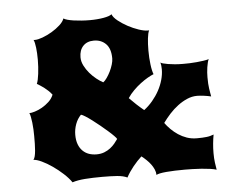

<svg xmlns="http://www.w3.org/2000/svg" viewBox="-51 -763 1013 823"><g transform="rotate(-5 456.0 -351.5)"><path d="M69.8 -110.4Q74.2 -115.7 76.7 -125.7Q79.1 -135.7 80.3 -149.4Q81.5 -163.1 81.8 -179.2Q82 -195.3 82 -212.4Q82 -225.6 81.3 -240.7Q80.6 -255.9 78.9 -269.8Q77.1 -283.7 75 -294.9Q72.8 -306.2 69.8 -311.5Q79.1 -311.5 94.2 -316.2Q109.4 -320.8 125.2 -329.8Q141.1 -338.9 155 -351.8Q168.9 -364.7 175.8 -381.8Q168 -392.1 159.2 -400.1Q150.4 -408.2 142.1 -414.6Q133.8 -420.9 126.2 -425.5Q118.7 -430.2 112.8 -433.6Q115.7 -440.4 118.2 -451.4Q120.6 -462.4 122.3 -476.3Q124 -490.2 125 -505.6Q126 -521 126 -536.6Q126 -564.5 123.3 -588.1Q120.6 -611.8 115.2 -622.6Q117.7 -622.1 118.2 -622.1Q118.7 -622.1 121.1 -622.1Q134.3 -622.1 154.5 -629.6Q174.8 -637.2 194.6 -648.9Q214.4 -660.6 230.2 -675Q246.1 -689.5 250.5 -703.1Q256.3 -699.2 267.8 -696Q279.3 -692.9 294.4 -690.7Q309.6 -688.5 327.4 -687.3Q345.2 -686 363.8 -686Q379.9 -686 394.8 -687.3Q409.7 -688.5 422.1 -690.7Q434.6 -692.9 443.8 -696Q453.1 -699.2 457.5 -703.1Q462.4 -689.5 480.7 -674.8Q499 -660.2 521.7 -647.9Q544.4 -635.7 567.6 -627.9Q590.8 -620.1 606 -620.1Q607.4 -620.1 609.1 -620.1Q610.8 -620.1 612.3 -620.6Q606.9 -609.9 604.2 -586.2Q601.6 -562.5 601.6 -534.7Q601.6 -519 602.5 -503.7Q603.5 -488.3 605.2 -474.4Q606.9 -460.4 609.4 -449.5Q611.8 -438.5 614.7 -431.6Q603.5 -427.2 588.4 -418.5Q573.2 -409.7 557.4 -397.7Q541.5 -385.7 526.4 -370.6Q511.2 -355.5 500 -338.4Q514.2 -323.7 530 -309.1Q545.9 -294.4 561.5 -281.7Q581.5 -296.9 598.1 -316.7Q614.7 -336.4 626.7 -358.4Q638.7 -380.4 645.3 -403.8Q651.9 -427.2 651.9 -449.2Q651.9 -465.8 648.4 -479Q650.4 -476.6 658.7 -474.1Q667 -471.7 680.2 -469.5Q693.4 -467.3 710 -465.8Q726.6 -464.4 744.6 -464.4Q757.8 -464.4 773.2 -464.8Q788.6 -465.3 803.7 -466.8Q818.8 -468.3 832.5 -470.2Q846.2 -472.2 856 -475.1Q853 -469.7 850.8 -460.4Q848.6 -451.2 846.9 -440.7Q845.2 -430.2 844.5 -418.9Q843.8 -407.7 843.8 -398.4Q843.8 -382.8 844.5 -371.1Q845.2 -359.4 846.7 -349.6Q848.1 -339.8 849.6 -331.5Q851.1 -323.2 852.5 -314.9Q838.4 -318.4 821 -320.6Q803.7 -322.8 792 -322.8Q770.5 -322.8 749.5 -313.7Q728.5 -304.7 709 -290Q689.5 -275.4 672.6 -256.8Q655.8 -238.3 642.1 -219.2Q652.3 -205.1 666 -191.4Q679.7 -177.7 696.5 -166.5Q713.4 -155.3 733.2 -148.4Q752.9 -141.6 775.9 -141.6Q789.1 -141.6 799.1 -142.1Q809.1 -142.6 817.6 -143.6Q826.2 -144.5 833.5 -146.5Q840.8 -148.4 848.6 -151.4Q845.2 -132.8 843.3 -113.3Q841.3 -93.8 841.3 -71.8Q841.3 -49.8 843.8 -30.8Q846.2 -11.7 848.6 0Q838.9 -3.4 821.5 -5.9Q804.2 -8.3 784.4 -9.8Q764.6 -11.2 745.4 -11.7Q726.1 -12.2 712.9 -12.2Q690.9 -12.2 670.2 -11.5Q649.4 -10.7 632.8 -9.3Q616.2 -7.8 604.7 -5.4Q593.3 -2.9 589.8 0Q589.4 -12.7 584.2 -24.4Q579.1 -36.1 571 -46.9Q563 -57.6 553 -67.1Q543 -76.7 532.2 -85Q513.7 -68.4 495.1 -45.4Q476.6 -22.5 464.8 0Q447.8 -8.3 420.9 -10.3Q394 -12.2 357.4 -12.2Q315.9 -12.2 283.2 -9.8Q250.5 -7.3 228.5 0Q215.8 -18.6 194.6 -38.1Q173.3 -57.6 150.1 -73.7Q127 -89.8 105 -100.1Q83 -110.4 69.8 -110.4ZM397 -415.5Q404.8 -420.9 413.1 -432.9Q421.4 -444.8 428.5 -459.2Q435.5 -473.6 439.9 -488.3Q444.3 -502.9 444.3 -514.2Q444.3 -556.2 424.1 -576.7Q403.8 -597.2 372.1 -597.2Q342.8 -597.2 325.9 -579.3Q309.1 -561.5 309.1 -530.8Q309.1 -512.7 318.1 -494.9Q327.1 -477.1 340.3 -461.7Q353.5 -446.3 368.9 -434.1Q384.3 -421.9 397 -415.5ZM257.8 -201.7Q257.8 -178.2 264.2 -161.1Q270.5 -144 282 -132.6Q293.5 -121.1 308.8 -115.7Q324.2 -110.4 341.8 -110.4Q360.4 -110.4 375.2 -116.2Q390.1 -122.1 401.4 -130.9Q412.6 -139.6 420.9 -149.7Q429.2 -159.7 435.1 -168.5Q433.6 -172.4 424.1 -182.1Q414.6 -191.9 400.4 -204.3Q386.2 -216.8 369.4 -230.7Q352.5 -244.6 336.9 -256.3Q321.3 -268.1 308.6 -276.1Q295.9 -284.2 289.6 -285.6Q273.9 -269.5 265.9 -247.3Q257.8 -225.1 257.8 -201.7Z"/></g></svg>

Font: Arbutus
Style: Regular
Weight: 400
Designer: Karolina Lach
Foundry: Sorkin Type Co.
Version: Version 1.002